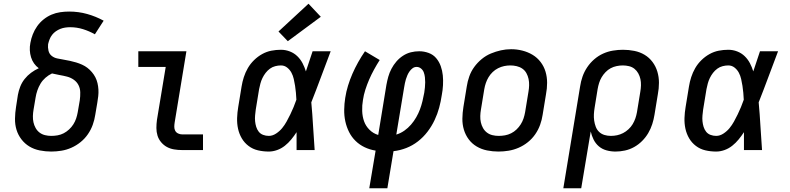

<svg xmlns="http://www.w3.org/2000/svg" viewBox="-20 -805 4240 1030"><path d="M255 8Q224 8 193.5 2Q163 -4 138 -19Q113 -34 95 -57.5Q77 -81 68.5 -109Q60 -137 60.5 -168.5Q61 -200 66 -231L76 -296Q80 -318 88.5 -340Q97 -362 112 -381Q127 -400 146.5 -414.5Q166 -429 188 -439Q173 -450 162.5 -465Q152 -480 146.5 -498Q141 -516 140 -535.5Q139 -555 143 -575Q147 -598 156 -621Q165 -644 179.5 -664.5Q194 -685 214 -701Q234 -717 256.5 -726.5Q279 -736 303 -739.5Q327 -743 351 -743Q401 -743 447.5 -730Q494 -717 536 -694L489 -621Q459 -638 425.5 -648.5Q392 -659 356 -659Q343 -659 329.5 -657Q316 -655 303.5 -650Q291 -645 279.5 -637Q268 -629 259.5 -618Q251 -607 246 -594Q241 -581 238 -568Q236 -551 240 -533.5Q244 -516 257 -505.5Q270 -495 287 -491.5Q304 -488 321.5 -485Q339 -482 355.5 -478.5Q372 -475 388.5 -470Q405 -465 420.5 -458Q436 -451 449 -441Q462 -431 473 -418Q484 -405 491.5 -390.5Q499 -376 503 -359Q507 -342 508 -324.5Q509 -307 507 -289Q505 -271 502 -254L491 -189Q487 -162 477.5 -135.5Q468 -109 451.5 -85Q435 -61 412 -42.5Q389 -24 363 -12.5Q337 -1 309.5 3.5Q282 8 255 8ZM255 -76Q272 -76 289 -79Q306 -82 321.5 -90Q337 -98 350.5 -110.5Q364 -123 373.5 -138Q383 -153 388.5 -169.5Q394 -186 397 -203L408 -267Q411 -289 410.5 -310Q410 -331 401 -348.5Q392 -366 375.5 -377.5Q359 -389 339.5 -394Q320 -399 299.5 -402.5Q279 -406 259 -411Q240 -402 224 -388Q208 -374 197.5 -356.5Q187 -339 180.5 -320Q174 -301 171 -282L160 -217Q157 -200 156.5 -182.5Q156 -165 159.5 -149Q163 -133 171 -118.5Q179 -104 192 -94Q205 -84 221.5 -80Q238 -76 255 -76Z M957 0Q935 0 914 -3.5Q893 -7 875.5 -16.5Q858 -26 844.5 -42Q831 -58 825 -77.5Q819 -97 819 -118.5Q819 -140 822 -162L869 -446H722V-530H980L917 -148Q915 -136 915 -124.5Q915 -113 920 -103.5Q925 -94 935.5 -89Q946 -84 957 -84H1069V0Z M1422 8Q1392 8 1364 1.5Q1336 -5 1313.5 -22Q1291 -39 1277 -63Q1263 -87 1257 -114.5Q1251 -142 1252 -172Q1253 -202 1258 -231L1276 -341Q1280 -366 1288 -391Q1296 -416 1309.5 -439.5Q1323 -463 1343 -482.5Q1363 -502 1386.5 -515Q1410 -528 1435.5 -533Q1461 -538 1487 -538Q1512 -538 1535 -529Q1558 -520 1575 -503.5Q1592 -487 1603 -466Q1614 -445 1621 -422Q1630 -449 1639 -476Q1648 -503 1657 -530H1754Q1728 -462 1702.5 -393Q1677 -324 1650 -256Q1656 -192 1659.5 -128Q1663 -64 1668 0H1571Q1571 -24 1571 -48Q1571 -72 1571 -96Q1558 -76 1542.5 -57Q1527 -38 1508 -23Q1489 -8 1466.5 0Q1444 8 1422 8ZM1422 -76Q1442 -76 1461 -88.5Q1480 -101 1493.5 -117.5Q1507 -134 1517.5 -153Q1528 -172 1537.5 -191.5Q1547 -211 1555 -230.5Q1563 -250 1570 -270Q1569 -289 1567.5 -307.5Q1566 -326 1563 -344.5Q1560 -363 1556 -381Q1552 -399 1543.5 -415Q1535 -431 1520.5 -442.5Q1506 -454 1487 -454Q1472 -454 1456.5 -450Q1441 -446 1428 -436.5Q1415 -427 1405 -414Q1395 -401 1388 -386.5Q1381 -372 1377 -357Q1373 -342 1370 -327L1352 -217Q1350 -202 1348.5 -186Q1347 -170 1348.5 -154.5Q1350 -139 1354.5 -124.5Q1359 -110 1368 -98.5Q1377 -87 1391.5 -81.5Q1406 -76 1422 -76ZM1524 -584 1474 -636 1635 -785 1701 -715Z M1961 205 1995 3Q1964 -2 1936.5 -15Q1909 -28 1887.5 -49Q1866 -70 1852.5 -97Q1839 -124 1832.5 -154Q1826 -184 1826.5 -216.5Q1827 -249 1832 -280Q1837 -313 1847 -345.5Q1857 -378 1870.5 -409Q1884 -440 1901 -470.5Q1918 -501 1938 -530L2017 -483Q2001 -458 1986.5 -431.5Q1972 -405 1960.5 -378.5Q1949 -352 1940 -324Q1931 -296 1927 -268Q1922 -240 1923 -210Q1924 -180 1933 -154.5Q1942 -129 1962 -109Q1982 -89 2009 -81L2053 -350Q2057 -372 2063 -393.5Q2069 -415 2080 -436Q2091 -457 2106.5 -475Q2122 -493 2142 -506Q2162 -519 2184 -524.5Q2206 -530 2229 -530Q2255 -530 2279.5 -521Q2304 -512 2320 -493Q2336 -474 2344.5 -450Q2353 -426 2355.5 -400.5Q2358 -375 2356.5 -348Q2355 -321 2350 -295Q2345 -261 2336 -227.5Q2327 -194 2311.5 -161Q2296 -128 2273.5 -98.5Q2251 -69 2222 -46.5Q2193 -24 2159.5 -11Q2126 2 2091 6L2058 205ZM2106 -83Q2129 -90 2149 -104Q2169 -118 2185 -136.5Q2201 -155 2213 -176Q2225 -197 2233 -218.5Q2241 -240 2246.5 -263Q2252 -286 2256 -308Q2258 -322 2259.5 -336Q2261 -350 2261 -363.5Q2261 -377 2259.5 -390.5Q2258 -404 2253.5 -416.5Q2249 -429 2238.5 -437.5Q2228 -446 2215 -446Q2203 -446 2193.5 -439Q2184 -432 2177 -422Q2170 -412 2165.5 -401.5Q2161 -391 2157.5 -380Q2154 -369 2152 -358Q2150 -347 2148 -336Z M2654 8Q2623 8 2593 2Q2563 -4 2537.5 -19Q2512 -34 2494.5 -57.5Q2477 -81 2468.5 -109.5Q2460 -138 2460.5 -169Q2461 -200 2466 -231L2484 -341Q2488 -368 2497.5 -395Q2507 -422 2524 -445.5Q2541 -469 2564 -488Q2587 -507 2613.5 -518Q2640 -529 2667 -535Q2694 -541 2722 -541Q2753 -541 2782.5 -533.5Q2812 -526 2837 -511Q2862 -496 2880 -472.5Q2898 -449 2906.5 -420.5Q2915 -392 2915 -361Q2915 -330 2909 -299L2891 -189Q2887 -162 2877.5 -135.5Q2868 -109 2851.5 -85Q2835 -61 2812 -42.5Q2789 -24 2762.5 -12.5Q2736 -1 2708.5 3.5Q2681 8 2654 8ZM2655 -76Q2672 -76 2689 -79Q2706 -82 2722 -90Q2738 -98 2751 -110.5Q2764 -123 2773.5 -138Q2783 -153 2788.5 -169.5Q2794 -186 2797 -203L2815 -313Q2818 -330 2818.5 -347.5Q2819 -365 2815.5 -381.5Q2812 -398 2804 -412.5Q2796 -427 2782.5 -436.5Q2769 -446 2752 -450Q2735 -454 2718 -454Q2701 -454 2684.5 -450.5Q2668 -447 2652 -439Q2636 -431 2623 -418.5Q2610 -406 2601 -391Q2592 -376 2586.5 -360Q2581 -344 2578 -327L2560 -217Q2557 -200 2556.5 -182.5Q2556 -165 2559.5 -149Q2563 -133 2571 -118.5Q2579 -104 2592 -94Q2605 -84 2621.5 -80Q2638 -76 2655 -76Q2655 -76 2655 -76Q2655 -76 2655 -76Z M3002 205 3092 -341Q3096 -368 3105 -394Q3114 -420 3130 -444Q3146 -468 3168 -487Q3190 -506 3215.5 -517.5Q3241 -529 3268.5 -533.5Q3296 -538 3322 -538Q3353 -538 3383 -532Q3413 -526 3438 -511Q3463 -496 3480.5 -472.5Q3498 -449 3506.5 -420.5Q3515 -392 3515 -361Q3515 -330 3509 -299L3491 -189Q3487 -164 3479 -139Q3471 -114 3457.5 -91Q3444 -68 3424.5 -48.5Q3405 -29 3381.5 -16Q3358 -3 3332.5 2.5Q3307 8 3282 8Q3257 8 3233.5 1.5Q3210 -5 3192.5 -20Q3175 -35 3164.5 -56Q3154 -77 3149 -100L3098 205ZM3257 -76Q3274 -76 3290.5 -79.5Q3307 -83 3322.5 -91Q3338 -99 3351.5 -111.5Q3365 -124 3374 -139Q3383 -154 3388.5 -170Q3394 -186 3397 -203L3415 -313Q3418 -330 3418.5 -347.5Q3419 -365 3415.5 -381Q3412 -397 3404 -411.5Q3396 -426 3383.5 -436Q3371 -446 3354.5 -450Q3338 -454 3321 -454Q3305 -454 3288 -450.5Q3271 -447 3256 -439Q3241 -431 3228.5 -418Q3216 -405 3207.5 -390.5Q3199 -376 3194 -360Q3189 -344 3186 -327L3170 -228Q3167 -210 3166 -192.5Q3165 -175 3167.5 -158Q3170 -141 3176 -125Q3182 -109 3194 -97.5Q3206 -86 3222.5 -81Q3239 -76 3257 -76Z M3822 8Q3792 8 3764 1.5Q3736 -5 3713.5 -22Q3691 -39 3677 -63Q3663 -87 3657 -114.5Q3651 -142 3652 -172Q3653 -202 3658 -231L3676 -341Q3680 -366 3688 -391Q3696 -416 3709.5 -439.5Q3723 -463 3743 -482.5Q3763 -502 3786.5 -515Q3810 -528 3835.5 -533Q3861 -538 3887 -538Q3912 -538 3935 -529Q3958 -520 3975 -503.5Q3992 -487 4003 -466Q4014 -445 4021 -422Q4030 -449 4039 -476Q4048 -503 4057 -530H4154Q4128 -462 4102.5 -393Q4077 -324 4050 -256Q4056 -192 4059.5 -128Q4063 -64 4068 0H3971Q3971 -24 3971 -48Q3971 -72 3971 -96Q3958 -76 3942.5 -57Q3927 -38 3908 -23Q3889 -8 3866.5 0Q3844 8 3822 8ZM3822 -76Q3842 -76 3861 -88.5Q3880 -101 3893.5 -117.5Q3907 -134 3917.5 -153Q3928 -172 3937.5 -191.5Q3947 -211 3955 -230.5Q3963 -250 3970 -270Q3969 -289 3967.5 -307.5Q3966 -326 3963 -344.5Q3960 -363 3956 -381Q3952 -399 3943.5 -415Q3935 -431 3920.5 -442.5Q3906 -454 3887 -454Q3872 -454 3856.5 -450Q3841 -446 3828 -436.5Q3815 -427 3805 -414Q3795 -401 3788 -386.5Q3781 -372 3777 -357Q3773 -342 3770 -327L3752 -217Q3750 -202 3748.5 -186Q3747 -170 3748.5 -154.5Q3750 -139 3754.5 -124.5Q3759 -110 3768 -98.5Q3777 -87 3791.5 -81.5Q3806 -76 3822 -76Z"/></svg>

Font: Iosevka Slab Medium Extended
Style: Italic
Weight: 500
Width: 7
Italic angle: -9°
Monospace: yes
Designer: Belleve Invis
Foundry: Belleve Invis
Version: Version 11.1.0; ttfautohint (v1.8.3)